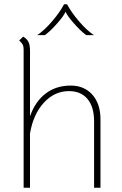

<svg xmlns="http://www.w3.org/2000/svg" viewBox="-20 -882 575 902"><path d="M452 -322V0H422V-312Q422 -380 391 -417Q360 -454 304 -454Q236 -454 186 -399.5Q136 -345 121 -255V0H91V-650Q91 -664 87 -672Q83 -680 70 -692L89 -710Q107 -699 114 -684.5Q121 -670 121 -644V-336Q146 -406 195 -443Q244 -480 312 -480Q376 -480 414 -437Q452 -394 452 -322ZM281 -862H295Q315 -824 351.5 -781.5Q388 -739 421 -717H385Q358 -737 326.5 -773Q295 -809 288 -827Q281 -809 249.5 -773Q218 -737 191 -717H155Q188 -739 224.5 -781.5Q261 -824 281 -862Z"/></svg>

Font: KoHo ExtraLight
Style: Regular
Weight: 275
Version: Version 1.000; ttfautohint (v1.6)